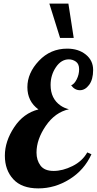

<svg xmlns="http://www.w3.org/2000/svg" viewBox="-20 -1020 533 1058"><path d="M191.9 -417Q130.9 -461.4 130.9 -539.6Q130.9 -617.7 194.3 -684.8Q257.8 -752 350.1 -752Q412.1 -752 452.6 -719.5Q493.2 -687 493.2 -634.5Q493.2 -582 471.2 -552.5Q449.2 -522.9 420.4 -522.9Q391.6 -522.9 372.1 -549.8Q389.6 -556.6 402.8 -583Q416 -609.4 416 -638.4Q416 -667.5 398.4 -680.2Q380.4 -692.9 359.4 -692.9Q317.4 -692.9 288.1 -649.7Q258.8 -606.4 258.8 -551.8Q258.8 -476.6 313.5 -438.5Q333 -424.8 359.9 -418Q283.7 -401.4 232.4 -326.7Q181.2 -252 181.2 -179.2Q181.2 -137.2 203.1 -107.7Q225.1 -78.1 275.4 -78.1Q325.7 -78.1 379.6 -105Q433.6 -131.8 460.9 -180.2L483.9 -169.9Q444.3 -83 363.5 -32.5Q282.7 18.1 191.2 18.1Q99.6 18.1 53.2 -32.5Q6.8 -83 6.8 -162.1Q6.8 -241.2 58.1 -318.8Q109.4 -396.5 191.9 -417ZM311 -811 252 -1000H356.9L386.2 -811Z"/></svg>

Font: UVF Lobster12
Style: Regular
Weight: 400
Designer: Pablo Impallari
Foundry: Pablo Impallari. www.impallari.com
Version: Version 1.004